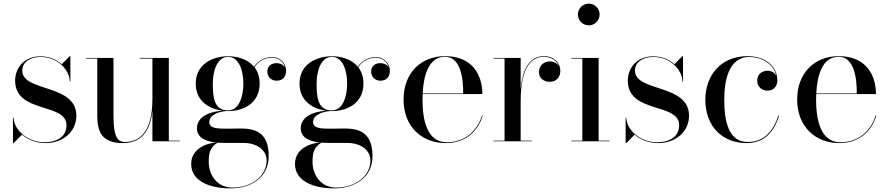

<svg xmlns="http://www.w3.org/2000/svg" viewBox="-20 -780 4900 1060"><path d="M55 10 101.5 -36.5C134.5 -8 181 10 231 10C327.5 10 401.5 -52.5 401.5 -141.5C401.5 -318.5 103 -271 103 -390C103 -438.5 147.5 -465.5 204.5 -465.5C297.5 -465.5 364.5 -394.5 365 -330H368.5V-470H365L321 -425.5C292 -451.5 251.5 -469 203.5 -469C108.5 -469 63.5 -399.5 63.5 -335.5C63.5 -150.5 347 -215.5 347 -88.5C347 -19 285 5.5 225 5.5C139.5 5.5 58 -56 55 -130.5H51.5V10Z M912 -3.5V-460H751.5V-456.5H821.5V-237C821.5 -148 807.5 4 667.5 4C611.5 4 606.5 -68.5 606.5 -152.5V-460H456V-456.5H517V-141C517 -54 541.5 10 658.5 10C778.5 10 812.5 -82.5 821.5 -168V0H972.5V-3.5Z M1067.5 -71.5C1067.5 -24 1108 0 1173 7C1126 9.5 1035.5 38 1035.5 125C1035.5 219.5 1136.5 260 1252 260C1364 260 1463.5 201 1463.5 82C1463.5 -53.5 1383.5 -70.5 1308.5 -70.5C1280 -70.5 1267.5 -69.5 1232.5 -69.5C1178 -69.5 1135.5 -71.5 1135.5 -106C1135.5 -146.5 1189.5 -164.5 1231.5 -167C1234 -166.5 1237 -166.5 1239.5 -166.5C1320.5 -166.5 1413.5 -208 1413.5 -318.5C1413.5 -356.5 1402.5 -386.5 1384.5 -409.5C1412 -448.5 1451.5 -461.5 1481 -461.5C1521 -461.5 1545.5 -436.5 1553 -408.5C1544 -423.5 1524.5 -431.5 1506.5 -431.5C1482.5 -431.5 1456 -418.5 1456 -385C1456 -352 1481.5 -334.5 1506.5 -334.5C1531.5 -334.5 1559.5 -347 1559.5 -389.5C1559.5 -427.5 1530 -465 1481 -465C1452.5 -465 1411 -452 1382 -412C1348 -453 1291 -469.5 1239.5 -469.5C1158.5 -469.5 1060.5 -429 1060.5 -318.5C1060.5 -222 1134.5 -178.5 1207 -169C1128.5 -162.5 1067.5 -132 1067.5 -71.5ZM1155 -318.5C1155 -392.5 1180.5 -466 1239.5 -466C1298.5 -466 1323.5 -392.5 1323.5 -318.5C1323.5 -244.5 1298.5 -170.5 1239.5 -170.5C1160.5 -170.5 1155 -244.5 1155 -318.5ZM1132.5 114.5C1132.5 68 1137 35 1181 7.5C1192 8.5 1203.5 9 1216 9H1325C1390 9 1452 43 1452 106C1452 193 1368.5 255.5 1263 255.5C1172 255.5 1132.5 178 1132.5 114.5Z M1640.5 -71.5C1640.5 -24 1681 0 1746 7C1699 9.5 1608.5 38 1608.5 125C1608.5 219.5 1709.5 260 1825 260C1937 260 2036.5 201 2036.5 82C2036.5 -53.5 1956.5 -70.5 1881.5 -70.5C1853 -70.5 1840.5 -69.5 1805.5 -69.5C1751 -69.5 1708.5 -71.5 1708.5 -106C1708.5 -146.5 1762.5 -164.5 1804.5 -167C1807 -166.5 1810 -166.5 1812.5 -166.5C1893.5 -166.5 1986.5 -208 1986.5 -318.5C1986.5 -356.5 1975.5 -386.5 1957.5 -409.5C1985 -448.5 2024.5 -461.5 2054 -461.5C2094 -461.5 2118.5 -436.5 2126 -408.5C2117 -423.5 2097.5 -431.5 2079.5 -431.5C2055.5 -431.5 2029 -418.5 2029 -385C2029 -352 2054.5 -334.5 2079.5 -334.5C2104.5 -334.5 2132.5 -347 2132.5 -389.5C2132.5 -427.5 2103 -465 2054 -465C2025.5 -465 1984 -452 1955 -412C1921 -453 1864 -469.5 1812.5 -469.5C1731.5 -469.5 1633.5 -429 1633.5 -318.5C1633.5 -222 1707.5 -178.5 1780 -169C1701.5 -162.5 1640.5 -132 1640.5 -71.5ZM1728 -318.5C1728 -392.5 1753.5 -466 1812.5 -466C1871.5 -466 1896.5 -392.5 1896.5 -318.5C1896.5 -244.5 1871.5 -170.5 1812.5 -170.5C1733.5 -170.5 1728 -244.5 1728 -318.5ZM1705.5 114.5C1705.5 68 1710 35 1754 7.5C1765 8.5 1776.5 9 1789 9H1898C1963 9 2025 43 2025 106C2025 193 1941.5 255.5 1836 255.5C1745 255.5 1705.5 178 1705.5 114.5Z M2645 -142H2641C2616 -60 2549.5 5.5 2446.5 5.5C2338 5.5 2312.5 -116 2312.5 -230C2312.5 -240 2313 -250 2313.5 -260.5H2643C2643 -369.5 2585.5 -470 2437 -470C2306.5 -470 2208 -380 2208 -230C2208 -80 2309.5 10 2440.5 10C2551 10 2619 -55.5 2645 -142ZM2437 -466.5C2525.5 -466.5 2538 -341 2537 -264H2313.5C2318.5 -367 2348 -466.5 2437 -466.5Z M2704.5 -3.5V0H2915.5V-3.5H2854.5V-222C2854.5 -342 2879.5 -466.5 2983 -466.5C3024 -466.5 3053.5 -444.5 3065 -415.5C3055 -431 3036.5 -441 3015 -441C2986.5 -441 2955.5 -421 2955.5 -382C2955.5 -352 2977.5 -328.5 3015.5 -328.5C3052 -328.5 3073.5 -355 3073.5 -389C3073.5 -432.5 3039 -470 2983.5 -470C2896.5 -470 2864 -387 2854.5 -289V-460H2704.5V-456.5H2765.5V-3.5Z M3170.5 -700C3170.5 -667 3197.5 -640 3230.5 -640C3263.5 -640 3290.5 -667 3290.5 -700C3290.5 -733 3263.5 -760 3230.5 -760C3197.5 -760 3170.5 -733 3170.5 -700ZM3134.5 -3.5V0H3345.5V-3.5H3285V-460H3134.5V-456.5H3195V-3.5Z M3437.5 10 3484 -36.5C3517 -8 3563.5 10 3613.5 10C3710 10 3784 -52.5 3784 -141.5C3784 -318.5 3485.5 -271 3485.5 -390C3485.5 -438.5 3530 -465.5 3587 -465.5C3680 -465.5 3747 -394.5 3747.5 -330H3751V-470H3747.5L3703.5 -425.5C3674.5 -451.5 3634 -469 3586 -469C3491 -469 3446 -399.5 3446 -335.5C3446 -150.5 3729.5 -215.5 3729.5 -88.5C3729.5 -19 3667.5 5.5 3607.5 5.5C3522 5.5 3440.5 -56 3437.5 -130.5H3434V10Z M4281 -142H4277C4250 -57.5 4199 4 4108 4C4000 4 3978.5 -115.5 3978.5 -230C3978.5 -324 3998 -465.5 4117 -465.5C4182.5 -465.5 4251.5 -429 4265.5 -361.5C4256.5 -380 4238 -389.5 4217.5 -389.5C4187 -389.5 4160.5 -370.5 4160.5 -335.5C4160.5 -295.5 4192.5 -279.5 4217.5 -279.5C4248 -279.5 4271.5 -300.5 4271.5 -336.5C4271.5 -410.5 4209 -470 4107 -470C3956 -470 3874 -360 3874 -230C3874 -80 3970.5 10 4101.5 10C4202.5 10 4255 -55.5 4281 -142Z M4818 -142H4814C4789 -60 4722.5 5.5 4619.5 5.5C4511 5.5 4485.5 -116 4485.5 -230C4485.5 -240 4486 -250 4486.5 -260.5H4816C4816 -369.5 4758.5 -470 4610 -470C4479.5 -470 4381 -380 4381 -230C4381 -80 4482.5 10 4613.5 10C4724 10 4792 -55.5 4818 -142ZM4610 -466.5C4698.5 -466.5 4711 -341 4710 -264H4486.5C4491.5 -367 4521 -466.5 4610 -466.5Z"/></svg>

Font: Bodoni* 48pt
Style: Regular
Weight: 400
Version: Version 2.3